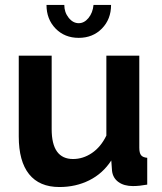

<svg xmlns="http://www.w3.org/2000/svg" viewBox="-20 -750 658 780"><path d="M359.9 -730H431.2Q431.2 -671.9 394 -634Q356.9 -596.2 299.8 -596.2Q242.7 -596.2 205.8 -634Q168.9 -671.9 168.9 -730H241.2Q241.2 -700.2 258.8 -678Q276.4 -655.8 299.8 -655.8Q322.3 -655.8 339.6 -677Q356.9 -698.2 359.9 -730ZM56.2 -195.8V-523.9H189.9V-225.1Q189.9 -104 276.9 -104Q317.4 -104 353.5 -128.4Q389.6 -152.8 412.1 -199.2V-523.9H545.9V-149.9Q545.9 -128.4 553.2 -119.4Q560.5 -110.4 578.1 -108.9V0Q545.9 5.9 520 5.9Q483.9 5.9 461.2 -10.5Q438.5 -26.9 435.1 -56.2L432.1 -98.1Q397.5 -44.9 342.8 -17.6Q288.1 9.8 221.2 9.8Q140.1 9.8 98.1 -42.5Q56.2 -94.7 56.2 -195.8Z"/></svg>

Font: Rawline
Style: Bold
Weight: 700
Designer: Matt McInerney, Pablo Impallari, Rodrigo Fuenzalida
Foundry: Matt McInerney, Pablo Impallari, Rodrigo Fuenzalida
Version: Version 4.020;PS 004.020;hotconv 1.0.88;makeotf.lib2.5.64775